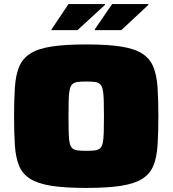

<svg xmlns="http://www.w3.org/2000/svg" viewBox="-20 -914 847 942"><path d="M403 8Q298 8 231.5 -2.5Q165 -13 127.5 -37Q90 -61 73.5 -101Q57 -141 53 -201Q49 -261 49 -343Q49 -425 53 -485Q57 -545 73.5 -585.5Q90 -626 127.5 -650.5Q165 -675 231.5 -685.5Q298 -696 403 -696Q508 -696 574.5 -685.5Q641 -675 678.5 -650.5Q716 -626 732.5 -585.5Q749 -545 753 -485Q757 -425 757 -343Q757 -261 753 -201Q749 -141 732.5 -101Q716 -61 678.5 -37Q641 -13 574.5 -2.5Q508 8 403 8ZM403 -174Q429 -174 445 -176Q461 -178 470.5 -186Q480 -194 484 -212Q488 -230 489 -262Q490 -294 490 -343Q490 -393 489 -424.5Q488 -456 484 -474.5Q480 -493 470.5 -501.5Q461 -510 445 -512Q429 -514 403 -514Q378 -514 361.5 -512Q345 -510 335.5 -501.5Q326 -493 322 -474.5Q318 -456 317 -424.5Q316 -393 316 -343Q316 -294 317 -262Q318 -230 322 -212Q326 -194 335.5 -186Q345 -178 361.5 -176Q378 -174 403 -174ZM233 -766V-770L316 -894H495V-890L360 -766ZM445 -766V-770L530 -894H708V-890L575 -766Z"/></svg>

Font: Saira Expanded Black
Style: Regular
Weight: 900
Width: 7
Designer: Hector Gatti with collaboration of the Omnibus-Type team
Foundry: Omnibus-Type
Version: Version 1.101